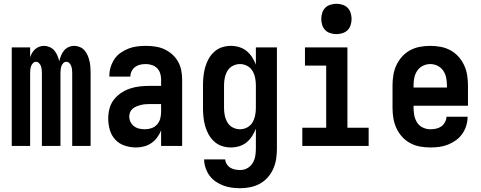

<svg xmlns="http://www.w3.org/2000/svg" viewBox="-20 -770 2540 1013"><path d="M42 0V-520H139V-468Q143 -480 149.5 -491Q156 -502 165.5 -510.5Q175 -519 187 -523.5Q199 -528 212 -528Q227 -528 242 -521.5Q257 -515 267 -503Q277 -491 283 -476.5Q289 -462 293 -447Q296 -462 302 -476.5Q308 -491 317.5 -503Q327 -515 341.5 -521.5Q356 -528 372 -528Q387 -528 402 -521.5Q417 -515 427 -503Q437 -491 443 -476.5Q449 -462 452.5 -446.5Q456 -431 457 -415.5Q458 -400 458 -384V0H361V-384Q361 -393 360 -402.5Q359 -412 356 -421Q353 -430 346 -437Q339 -444 330 -444Q321 -444 314 -437Q307 -430 304 -421Q301 -412 300 -402.5Q299 -393 299 -384V0H201V-384Q201 -393 200 -402.5Q199 -412 196 -421Q193 -430 186 -437Q179 -444 170 -444Q161 -444 154 -437Q147 -430 144 -421Q141 -412 140 -402.5Q139 -393 139 -384V0Z M698 8Q668 8 638.5 -1.5Q609 -11 588.5 -33Q568 -55 559.5 -84.5Q551 -114 551 -144Q551 -171 557.5 -196.5Q564 -222 580 -243Q596 -264 618 -279Q640 -294 665 -302.5Q690 -311 716.5 -314Q743 -317 769 -317H830V-351Q830 -368 825 -383.5Q820 -399 808.5 -410.5Q797 -422 781 -427Q765 -432 749 -432Q734 -432 720 -429Q706 -426 694 -417.5Q682 -409 675 -395.5Q668 -382 668 -368V-366H557V-371Q557 -394 564 -416.5Q571 -439 584 -458.5Q597 -478 616.5 -491.5Q636 -505 657.5 -513.5Q679 -522 702.5 -525Q726 -528 749 -528Q774 -528 798.5 -524.5Q823 -521 845.5 -511Q868 -501 887 -484.5Q906 -468 918.5 -446.5Q931 -425 936 -400.5Q941 -376 941 -351V0H830V-82Q822 -62 809 -44.5Q796 -27 778.5 -15Q761 -3 740 2.5Q719 8 698 8ZM746 -88Q763 -88 780 -94Q797 -100 809 -113.5Q821 -127 825.5 -144.5Q830 -162 830 -180V-221H769Q757 -221 745.5 -220Q734 -219 722.5 -216Q711 -213 700 -208.5Q689 -204 680 -196.5Q671 -189 666.5 -178Q662 -167 662 -155Q662 -140 669 -126Q676 -112 688.5 -103Q701 -94 716 -91Q731 -88 746 -88Z M1248 223Q1225 223 1202.5 220Q1180 217 1158.5 209Q1137 201 1118 188Q1099 175 1085.5 156.5Q1072 138 1064.5 115.5Q1057 93 1057 71H1168Q1169 84 1176.5 96Q1184 108 1195.5 115Q1207 122 1220.5 124.5Q1234 127 1248 127Q1268 127 1285.5 117Q1303 107 1313 90.5Q1323 74 1326.5 54.5Q1330 35 1330 15V-91Q1322 -70 1310 -51.5Q1298 -33 1281 -19Q1264 -5 1242 1.5Q1220 8 1198 8Q1174 8 1151 0.5Q1128 -7 1110 -23.5Q1092 -40 1080.5 -61Q1069 -82 1062.5 -105Q1056 -128 1053.5 -152Q1051 -176 1051 -200V-320Q1051 -344 1053.5 -368Q1056 -392 1062.5 -415Q1069 -438 1080.5 -459Q1092 -480 1110 -496.5Q1128 -513 1151 -520.5Q1174 -528 1198 -528Q1220 -528 1242 -521.5Q1264 -515 1281 -501Q1298 -487 1310 -468.5Q1322 -450 1330 -429V-520H1441V15Q1441 42 1437 68.5Q1433 95 1422 120Q1411 145 1393 165.5Q1375 186 1351.5 199Q1328 212 1301.5 217.5Q1275 223 1248 223ZM1246 -88Q1266 -88 1284 -97.5Q1302 -107 1312 -124Q1322 -141 1326 -160.5Q1330 -180 1330 -200V-320Q1330 -340 1326 -359.5Q1322 -379 1312 -396Q1302 -413 1284 -422.5Q1266 -432 1246 -432Q1226 -432 1208 -422.5Q1190 -413 1180 -396Q1170 -379 1166 -359.5Q1162 -340 1162 -320V-200Q1162 -180 1166 -160.5Q1170 -141 1180 -124Q1190 -107 1208 -97.5Q1226 -88 1246 -88Z M1575 0V-96H1701V-424H1589V-520H1813V-96H1925V0ZM1755 -590Q1739 -590 1723 -595Q1707 -600 1696 -611Q1685 -622 1680 -638Q1675 -654 1675 -670Q1675 -686 1680 -702Q1685 -718 1696 -729Q1707 -740 1723 -745Q1739 -750 1755 -750Q1771 -750 1787 -745Q1803 -740 1814 -729Q1825 -718 1830 -702Q1835 -686 1835 -670Q1835 -654 1830 -638Q1825 -622 1814 -611Q1803 -600 1787 -595Q1771 -590 1755 -590Z M2250 8Q2222 8 2195 3Q2168 -2 2144 -15Q2120 -28 2101.5 -48.5Q2083 -69 2071.5 -94Q2060 -119 2055.5 -146Q2051 -173 2051 -200V-320Q2051 -347 2055.5 -374.5Q2060 -402 2071.5 -426.5Q2083 -451 2101.5 -471.5Q2120 -492 2144 -505Q2168 -518 2195.5 -523Q2223 -528 2250 -528Q2277 -528 2304.5 -523Q2332 -518 2356 -505Q2380 -492 2398.5 -471.5Q2417 -451 2428.5 -426.5Q2440 -402 2444.5 -374.5Q2449 -347 2449 -320V-212H2162V-200Q2162 -180 2166 -160Q2170 -140 2181 -123Q2192 -106 2211 -97Q2230 -88 2250 -88Q2265 -88 2280 -91Q2295 -94 2307.5 -102.5Q2320 -111 2327.5 -125Q2335 -139 2336 -154H2447Q2447 -130 2440 -107Q2433 -84 2419 -64Q2405 -44 2385.5 -30Q2366 -16 2343.5 -7Q2321 2 2297.5 5Q2274 8 2250 8ZM2162 -308H2338V-320Q2338 -340 2334 -360Q2330 -380 2318.5 -397Q2307 -414 2288.5 -423Q2270 -432 2250 -432Q2230 -432 2211.5 -423Q2193 -414 2181.5 -397Q2170 -380 2166 -360Q2162 -340 2162 -320Z"/></svg>

Font: Iosevka Fixed
Style: Bold
Weight: 700
Monospace: yes
Designer: Belleve Invis
Foundry: Belleve Invis
Version: Version 32.3.0